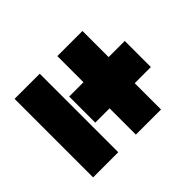

<svg xmlns="http://www.w3.org/2000/svg" viewBox="-121 -654 797 797"><g transform="rotate(45 277.0 -255.5)"><path d="M200.2 -175.5V-259.5H46.7V-407.1H200.2V-501.9H353.4V-407.1H507.8V-259.5H353.4V-175.5ZM46.7 -8.5V-156.1H507.8V-8.5Z"/></g></svg>

Font: Titillium Web SemiBold
Style: Regular
Weight: 600
Designer: Mohamed Gaber, Accademia di Belle Arti di Urbino
Foundry: Kief Type Foundry, Accademia di Belle Arti di Urbino
Version: Version 3.000; ttfautohint (v1.8.4)